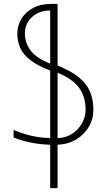

<svg xmlns="http://www.w3.org/2000/svg" viewBox="-20 -734 555 987"><path d="M276 -397Q346 -369 385.5 -336.5Q425 -304 442.5 -263.5Q460 -223 460 -170Q460 -121 436 -81Q412 -41 370.5 -16.5Q329 8 276 10V233H238V10Q197 9 163.5 3.5Q130 -2 102.5 -9.5Q75 -17 50 -27V-66Q78 -54 107.5 -45Q137 -36 169.5 -30.5Q202 -25 238 -24V-371Q172 -397 135 -426Q98 -455 83.5 -489Q69 -523 69 -562Q69 -602 89.5 -636.5Q110 -671 149 -692.5Q188 -714 243 -714H276ZM108 -561Q108 -515 136.5 -475.5Q165 -436 238 -407V-680Q181 -680 144.5 -646.5Q108 -613 108 -561ZM276 -24Q317 -25 349.5 -45.5Q382 -66 401 -99.5Q420 -133 420 -171Q420 -238 385.5 -284Q351 -330 276 -360Z"/></svg>

Font: Noto Sans Armenian ExtraLight
Style: Regular
Weight: 250
Designer: Monotype Design Team
Foundry: Monotype Imaging Inc.
Version: Version 2.007